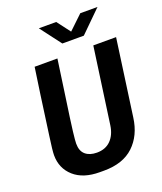

<svg xmlns="http://www.w3.org/2000/svg" viewBox="-160 -988 930 1101"><g transform="rotate(-20 304.5 -437.5)"><path d="M257 10Q156 10 99.5 -40.5Q43 -91 43 -171Q43 -184 46 -212.5Q49 -241 55.5 -285.5Q62 -330 70 -390Q78 -450 88.5 -524Q99 -598 112 -686H251Q234 -565 222 -482Q210 -399 202.5 -346Q195 -293 191.5 -262.5Q188 -232 186.5 -216Q185 -200 185 -190Q185 -145 210.5 -123Q236 -101 280 -101Q333 -101 365 -133.5Q397 -166 405 -222L470 -686H609L544 -219Q530 -114 464.5 -52Q399 10 283 10ZM307 -757 210 -885H316L392 -785H358L463 -885H568L438 -757Z"/></g></svg>

Font: Chivo Mono Medium SemiBold
Style: Italic
Weight: 600
Italic angle: -8.05°
Monospace: yes
Version: Version 1.008